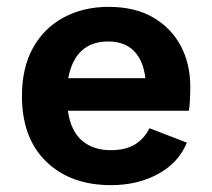

<svg xmlns="http://www.w3.org/2000/svg" viewBox="-20 -530 619 560"><path d="M304 10Q186 10 115 -58.5Q44 -127 44 -250Q44 -332 76 -390Q108 -448 165.5 -479Q223 -510 297 -510Q373 -510 426 -479.5Q479 -449 507 -396.5Q535 -344 535 -277Q535 -257 534 -239Q533 -221 531 -207H178Q186 -149 218.5 -120.5Q251 -92 303 -92Q347 -92 374 -109Q401 -126 416 -156L525 -114Q501 -55 441 -22.5Q381 10 304 10ZM296 -409Q199 -409 179 -302H404Q398 -354 370.5 -381.5Q343 -409 296 -409Z"/></svg>

Font: Work Sans SemiBold
Style: Regular
Weight: 600
Designer: Wei Huang
Foundry: Wei Huang
Version: Version 2.010; ttfautohint (v1.8.3)